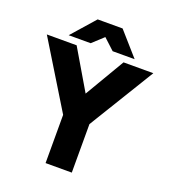

<svg xmlns="http://www.w3.org/2000/svg" viewBox="-156 -995 979 1108"><g transform="rotate(20 333.0 -441.0)"><path d="M408 -288 253 -320 477 -700H660ZM253 0V-336H414V0ZM258 -288 6 -700H189L413 -320ZM396 -739 253 -871V-882H405L531 -739ZM126 -739 252 -882H404V-871L261 -739Z"/></g></svg>

Font: Figtree Light ExtraBold
Style: Regular
Weight: 800
Version: Version 2.001;gftools[0.9.30]